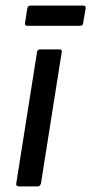

<svg xmlns="http://www.w3.org/2000/svg" viewBox="-20 -664 325 684"><path d="M47 0Q36 0 38 -11L112 -479Q114 -488 123 -488H191Q202 -488 200 -479L126 -11Q123 0 115 0ZM77 -572Q68 -572 69 -581L77 -633Q79 -644 88 -644H277Q287 -644 285 -633L276 -581Q275 -572 265 -572Z"/></svg>

Font: Sofia Sans Semi Condensed Medium
Style: Italic
Weight: 500
Italic angle: -9°
Version: Version 4.100